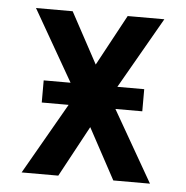

<svg xmlns="http://www.w3.org/2000/svg" viewBox="-43 -562 587 605"><g transform="rotate(5 250.0 -260.0)"><path d="M47 0 176 -225H91V-295H176L47 -520H163L250 -359L337 -520H453L324 -295H409V-225H324L453 0H337L250 -161L163 0Z"/></g></svg>

Font: Iosevka SS04 Semibold
Style: Regular
Weight: 600
Monospace: yes
Designer: Belleve Invis
Foundry: Belleve Invis
Version: Version 19.0.0; ttfautohint (v1.8.4)